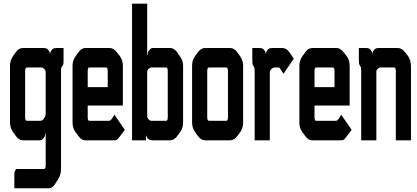

<svg xmlns="http://www.w3.org/2000/svg" viewBox="-20 -760 2260 1040"><path d="M126 -105.5H196.3Q210.9 -105.5 218.8 -119.1Q226.6 -130.9 227.5 -143.6V-365.2Q227.5 -378.9 219.7 -386.7Q210.9 -394.5 204.1 -394.5H126Q116.2 -394.5 116.2 -375V-125Q116.2 -105.5 126 -105.5ZM68.4 155.3H218.8Q227.5 155.3 227.5 135.7V-37.1H224.6Q224.6 -23.4 221.7 -19.5Q209 0 199.2 0H104.5Q83 0 67.4 -21.5L51.8 -43Q34.2 -67.4 34.2 -95.7V-404.3Q34.2 -433.6 51.8 -458L67.4 -479.5Q82 -500 104.5 -500H213.9Q230.5 -500 237.3 -494.1Q250 -481.4 250 -469.7H252Q252 -481.4 264.6 -494.1Q271.5 -500 288.1 -500H324.2V-431.6Q324.2 -417 323.2 -412.6Q322.3 -408.2 317.4 -401.9Q312.5 -395.5 311.5 -391.1Q310.5 -386.7 310.5 -372.1V154.3Q310.5 186.5 294.9 210.9L277.3 238.3Q263.7 259.8 244.1 259.8H57.6V197.3Q57.6 175.8 59.1 170.4Q60.5 165 68.4 155.3Z M599.6 -138.7 656.2 -56.6 628.9 -20.5Q616.2 -3.9 615.2 -3.9Q607.4 0 599.6 0H440.4Q421.9 0 405.3 -22.5L390.6 -42Q373 -65.4 373 -95.7V-404.3Q373 -432.6 390.6 -457L405.3 -477.5Q420.9 -500 443.4 -500H574.2Q594.7 -500 612.3 -477.5L627.9 -458Q645.5 -435.5 645.5 -403.3V-188.5H455.1V-125Q455.1 -105.5 463.9 -105.5H571.3Q577.1 -105.5 585.9 -116.2Q588.9 -120.1 599.6 -138.7ZM563.5 -288.1V-375Q563.5 -394.5 554.7 -394.5H463.9Q455.1 -394.5 455.1 -375V-288.1Z M888.7 -125V-375Q888.7 -394.5 879.9 -394.5H797.9Q793 -394.5 784.2 -386.7Q777.3 -378.9 777.3 -373V-130.9Q777.3 -121.1 785.2 -113.3Q793 -105.5 798.8 -105.5H879.9Q888.7 -105.5 888.7 -125ZM777.3 -462.9H780.3Q780.3 -476.6 783.2 -480.5Q795.9 -500 805.7 -500H902.3Q923.8 -500 941.4 -474.6L956.1 -453.1Q971.7 -430.7 971.7 -404.3V-95.7Q971.7 -65.4 954.1 -42L939.5 -22.5Q922.9 0 901.4 0H805.7Q793 0 785.2 -5.9Q773.4 -14.6 772.5 -25.4H770.5V0H695.3V-740.2H777.3Z M1020.5 -95.7V-404.3Q1020.5 -434.6 1037.1 -457L1050.8 -475.6Q1068.4 -500 1090.8 -500H1226.6Q1248 -500 1264.6 -477.5L1278.3 -459Q1296.9 -433.6 1296.9 -404.3V-95.7Q1296.9 -65.4 1280.3 -43L1266.6 -24.4Q1249 0 1226.6 0H1090.8Q1069.3 0 1052.7 -22.5L1039.1 -41Q1020.5 -66.4 1020.5 -95.7ZM1102.5 -375V-125Q1102.5 -105.5 1112.3 -105.5H1205.1Q1214.8 -105.5 1214.8 -125V-375Q1214.8 -394.5 1205.1 -394.5H1112.3Q1102.5 -394.5 1102.5 -375Z M1382.8 -500Q1399.4 -500 1406.2 -494.1Q1418.9 -481.4 1418.9 -469.7H1420.9Q1420.9 -481.4 1433.6 -494.1Q1440.4 -500 1457 -500H1508.8Q1532.2 -500 1547.9 -476.6L1571.3 -442.4L1515.6 -360.4L1498 -387.7Q1494.1 -394.5 1489.3 -394.5H1468.8Q1460 -394.5 1456.1 -390.6L1447.3 -382.8Q1441.4 -377.9 1441.4 -366.2V0H1359.4V-372.1Q1359.4 -386.7 1358.4 -391.1Q1357.4 -395.5 1353 -402.3Q1348.6 -409.2 1347.7 -413.1Q1346.7 -417 1346.7 -430.7V-500Z M1828.1 -138.7 1884.8 -56.6 1857.4 -20.5Q1844.7 -3.9 1843.8 -3.9Q1835.9 0 1828.1 0H1668.9Q1650.4 0 1633.8 -22.5L1619.1 -42Q1601.6 -65.4 1601.6 -95.7V-404.3Q1601.6 -432.6 1619.1 -457L1633.8 -477.5Q1649.4 -500 1671.9 -500H1802.7Q1823.2 -500 1840.8 -477.5L1856.4 -458Q1874 -435.5 1874 -403.3V-188.5H1683.6V-125Q1683.6 -105.5 1692.4 -105.5H1799.8Q1805.7 -105.5 1814.5 -116.2Q1817.4 -120.1 1828.1 -138.7ZM1792 -288.1V-375Q1792 -394.5 1783.2 -394.5H1692.4Q1683.6 -394.5 1683.6 -375V-288.1Z M2133.8 -500Q2156.2 -500 2173.8 -477.5L2188.5 -459Q2206.1 -436.5 2206.1 -397.5V0H2124V-375Q2124 -394.5 2115.2 -394.5H2039.1Q2034.2 -394.5 2025.4 -386.7Q2018.6 -379.9 2018.6 -373V0H1936.5V-374Q1936.5 -388.7 1935.5 -393.1Q1934.6 -397.5 1930.2 -403.8Q1925.8 -410.2 1924.8 -414.6Q1923.8 -418.9 1923.8 -433.6V-500H1960Q1976.6 -500 1983.4 -494.1Q1996.1 -481.4 1996.1 -469.7H1998Q1998 -483.4 2010.7 -494.1Q2017.6 -500 2034.2 -500Z"/></svg>

Font: Vancouver Drive
Style: Bold
Weight: 700
Designer: Valery Zaveryaev
Foundry: Cyreal (www.cyreal.org)
Version: Version 1.01